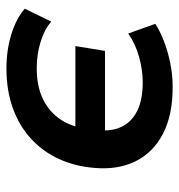

<svg xmlns="http://www.w3.org/2000/svg" viewBox="0 -546 556 596"><g transform="rotate(90 278.0 -248.0)"><path d="M192 10Q135 10 85.5 -5.5Q36 -21 7 -47L47 -129Q73 -107 111.5 -95.5Q150 -84 192 -84Q245 -84 283.5 -101.5Q322 -119 346 -151Q370 -183 377 -225L384 -204H123L138 -296H395L384 -277Q388 -319 372.5 -349.5Q357 -380 323 -396.5Q289 -413 235 -413Q198 -413 157.5 -402Q117 -391 84 -368L54 -452Q77 -467 108 -479Q139 -491 176 -498.5Q213 -506 250 -506Q338 -506 396 -475.5Q454 -445 481 -390Q508 -335 501 -261Q496 -202 473.5 -153Q451 -104 412 -67.5Q373 -31 317.5 -10.5Q262 10 192 10Z"/></g></svg>

Font: Nunito Sans 9pt
Style: Bold Italic
Weight: 700
Italic angle: -9°
Version: Version 3.101;gftools[0.9.27]